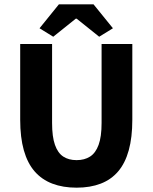

<svg xmlns="http://www.w3.org/2000/svg" viewBox="-20 -855 705 887"><path d="M333.8 12Q270.7 12 221.9 -6.6Q173.1 -25.2 140 -63.2Q107 -101.1 90.1 -160.7Q73.3 -220.3 73.3 -302V-651.8H220.6V-287Q220.6 -223.1 233.9 -185.7Q247.1 -148.2 272.2 -131.7Q297.3 -115.2 333.8 -115.2Q370.4 -115.2 396.1 -131.7Q421.8 -148.2 435.5 -185.7Q449.3 -223.1 449.3 -287V-651.8H591.3V-302Q591.3 -220.3 574.8 -160.7Q558.3 -101.1 525.9 -63.2Q493.6 -25.2 445.2 -6.6Q396.8 12 333.8 12ZM226 -685.3 162.6 -724.4 252.2 -835.1H412L501.7 -724.4L438.2 -685.3L334.1 -768.8H330.1Z"/></svg>

Font: Source Sans 3 Variable
Style: Regular
Weight: 200
Designer: Paul D. Hunt
Foundry: Adobe Systems Incorporated
Version: Version 3.026